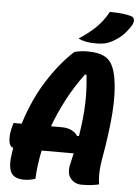

<svg xmlns="http://www.w3.org/2000/svg" viewBox="-62 -980 747 1037"><g transform="rotate(5 312.0 -461.5)"><path d="M169 0Q139 10 108 10Q52 10 35.5 -25Q19 -60 31 -131Q33 -144 35 -156Q14 -162 11 -194.5Q8 -227 18 -265L25 -290H69Q110 -422 176.5 -527Q243 -632 319 -701Q335 -705 352 -707.5Q369 -710 388 -710Q443 -710 474.5 -696Q506 -682 522 -653.5Q538 -625 546 -581Q560 -500 552 -390Q544 -280 518 -136Q512 -103 510.5 -69Q509 -35 514 0Q498 4 475 7Q452 10 420 10Q383 10 360 -17.5Q337 -45 350 -99Q357 -128 363 -155H189Q180 -111 175 -72Q170 -33 169 0ZM286 -290Q318 -290 340 -279Q362 -268 373 -250L383 -251Q399 -347 401.5 -426.5Q404 -506 395 -583L387 -585Q332 -511 293 -436Q254 -361 228 -290ZM491 -933Q526 -933 556 -930Q586 -927 608 -920Q622 -916 624 -902Q626 -888 617 -872Q595 -837 572.5 -815.5Q550 -794 517 -776Q496 -765 477.5 -761Q459 -757 431 -757Q399 -757 376.5 -761.5Q354 -766 335 -775Q390 -811 426.5 -846.5Q463 -882 491 -933Z"/></g></svg>

Font: Recursive Mn Csl St XBd
Style: Italic
Weight: 800
Italic angle: -15°
Monospace: yes
Version: Version 1.079;hotconv 1.0.112;makeotfexe 2.5.65598; ttfautoh